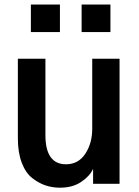

<svg xmlns="http://www.w3.org/2000/svg" viewBox="-20 -828 626 865"><path d="M119.1 -683.6V-807.6H250V-683.6ZM347.7 -683.6V-807.6H477.5V-683.6ZM60.5 -204.1V-563.5H184.6V-219.7Q184.6 -87.9 277.3 -87.9Q333 -87.9 364.3 -135.3Q395.5 -182.6 395.5 -248V-563.5H518.6V0H399.4V-65.4H398.4Q384.8 -35.2 346.2 -8.8Q307.6 17.6 250 17.6Q215.8 17.6 185.1 7.3Q154.3 -2.9 125 -25.9Q95.7 -48.8 78.1 -94.7Q60.5 -140.6 60.5 -204.1Z"/></svg>

Font: Gothic A1
Style: Bold
Weight: 700
Version: Version 2.50